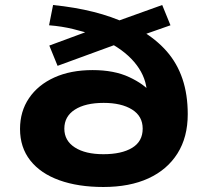

<svg xmlns="http://www.w3.org/2000/svg" viewBox="-20 -736 819 767"><path d="M393 11Q292 11 217 -16Q142 -43 101 -95Q60 -147 60 -221Q60 -291 96 -344Q132 -397 197 -426.5Q262 -456 350 -456Q436 -456 496 -428Q556 -400 585 -364H567Q565 -424 526 -476Q487 -528 416 -566L456 -563L210 -473L177 -554L353 -619L348 -598Q317 -609 272 -620Q227 -631 176 -635L192 -716Q280 -707 353.5 -688.5Q427 -670 486 -642L447 -651L628 -716L661 -635L547 -595L541 -616Q604 -579 646 -531Q688 -483 709 -420.5Q730 -358 730 -280Q730 -188 689 -123Q648 -58 573 -23.5Q498 11 393 11ZM393 -120Q466 -120 508 -145.5Q550 -171 550 -222Q550 -272 507.5 -298.5Q465 -325 394 -325Q321 -325 279 -298Q237 -271 237 -222Q237 -174 279 -147Q321 -120 393 -120Z"/></svg>

Font: Nunito Sans 7pt Expanded ExtraBold
Style: Regular
Weight: 800
Width: 7
Designer: Vernon Adams
Foundry: Vernon Adams
Version: Version 3.101;gftools[0.9.27]